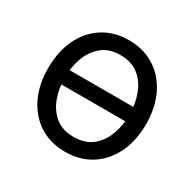

<svg xmlns="http://www.w3.org/2000/svg" viewBox="-128 -692 854 842"><g transform="rotate(30 298.5 -271.0)"><path d="M489.3 -308.6V-236.3H107.4V-308.6ZM297.9 11.7Q224.1 11.7 168.5 -23.4Q112.8 -58.6 81.8 -122.1Q50.8 -185.5 50.8 -269.5Q50.8 -355 81.8 -418.7Q112.8 -482.4 168.5 -517.6Q224.1 -552.7 297.9 -552.7Q372.1 -552.7 427.7 -517.6Q483.4 -482.4 514.6 -418.7Q545.9 -355 545.9 -269.5Q545.9 -185.5 514.6 -122.1Q483.4 -58.6 427.7 -23.4Q372.1 11.7 297.9 11.7ZM297.9 -63.5Q354.5 -63.5 390.6 -92.3Q426.8 -121.1 444.3 -168.2Q461.9 -215.3 461.9 -269.5Q461.9 -324.7 444.3 -372.1Q426.8 -419.4 390.6 -448.5Q354.5 -477.5 297.9 -477.5Q241.7 -477.5 205.8 -448.5Q169.9 -419.4 152.3 -372.1Q134.8 -324.7 134.8 -269.5Q134.8 -215.3 152.3 -168.2Q169.9 -121.1 205.8 -92.3Q241.7 -63.5 297.9 -63.5Z"/></g></svg>

Font: Inter
Style: Regular
Weight: 400
Designer: Rasmus Andersson
Foundry: rsms
Version: Version 4.000;git-8c9346024